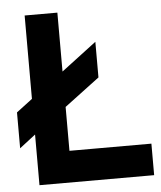

<svg xmlns="http://www.w3.org/2000/svg" viewBox="-51 -745 660 789"><g transform="rotate(-5 279.0 -350.0)"><path d="M80 0H553V-130H215V-311L360 -420V-567L215 -457V-700H80V-356L14 -306V-158L80 -209Z"/></g></svg>

Font: Overpass ExtraBold
Style: Regular
Weight: 800
Designer: Delve Withrington, Thomas Jockin
Foundry: Delve Fonts
Version: Version 3.000;DELV;Overpass